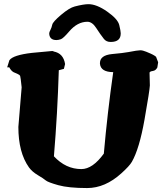

<svg xmlns="http://www.w3.org/2000/svg" viewBox="-20 -908 806 939"><path d="M406.9 -801.6Q358.5 -801.2 318.3 -754.1Q289.3 -720.2 277.6 -716.2Q265.9 -712.2 256.1 -712.1Q226.3 -711.9 221.3 -737.2Q220.8 -739.7 220.7 -745Q220.7 -750.4 226.7 -761.9Q232.7 -773.5 235.6 -787.4Q238.4 -801.3 278.9 -835.6Q319.4 -869.8 345.3 -876.3Q388.2 -887.4 412.1 -887.6Q452.1 -887.9 504.2 -851.4Q556.2 -814.9 563.2 -785.6Q570.3 -756.4 570.4 -745.7Q570.4 -745.2 570.4 -744.7Q570.7 -703.2 522.3 -702.8Q521.8 -702.8 521.4 -702.8Q500.4 -702.7 488.5 -717.2Q469.8 -741 450.3 -771.4Q430.8 -801.8 406.9 -801.6ZM69.8 -287.1 85.9 -481Q80.6 -532.2 78.6 -536.6Q75.7 -542.5 64 -547.4Q52.2 -552.2 46.9 -554.7Q34.2 -561.5 25.4 -578.6H15.1L25.9 -613.3Q43.5 -638.7 136.2 -649.4L231 -658.2H239.7L242.2 -656.2Q290 -647.5 298.3 -594.7L292.5 -571.3L267.6 -564.5Q261.2 -352.5 243.7 -143.6Q301.8 -81.1 377.9 -81.1Q433.1 -81.1 487.8 -156.7Q505.4 -356.9 533.7 -555.2Q472.7 -555.7 468.8 -596.2V-599.6Q468.8 -637.7 527.8 -643.6Q581.1 -648.4 607.9 -653.3Q653.3 -662.1 665.8 -662.1Q678.2 -662.1 695.1 -655Q711.9 -647.9 717.5 -645.5Q723.1 -643.1 727.5 -640.6Q736.8 -635.7 743.2 -630.4L753.4 -603.5L749.5 -578.1Q741.7 -563 728 -561Q711.4 -558.6 711.4 -552.2V-551.8L712.9 -490.2Q711.9 -465.8 686.8 -323.2Q661.6 -180.7 625 -116.7Q613.3 -96.2 573.7 -60.5Q494.1 11.7 406.2 11.7Q315.4 11.7 264.9 -2.4Q214.4 -16.6 203.9 -25.6Q193.4 -34.7 165 -51.5Q136.7 -68.4 121.6 -89.4Q69.8 -162.1 69.8 -287.1Z"/></svg>

Font: Drukaatie burti
Style: Heavy
Weight: 800
Version: Version 0.14